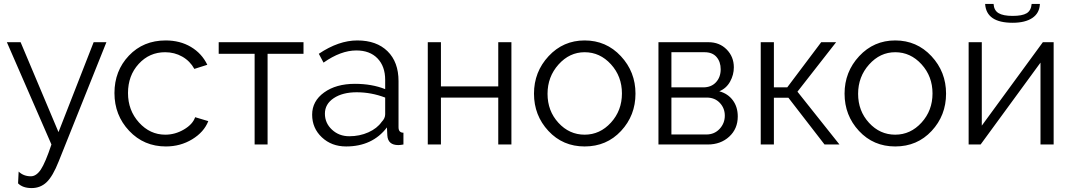

<svg xmlns="http://www.w3.org/2000/svg" viewBox="-20 -736 5463 978"><path d="M72 198 75 138Q100 162 137 162Q165 162 188 127.5Q211 93 242 0L15 -521H85L278 -63L457 -521H522L279 86Q249 162 217.5 192Q186 222 141 222Q96 222 72 198Z M824 -530Q897 -530 952.5 -497Q1008 -464 1036 -406L970 -385Q948 -425 908.5 -447.5Q869 -470 821 -470Q741 -470 686.5 -410.5Q632 -351 632 -262Q632 -174 688 -112Q744 -50 822 -50Q872 -50 917 -76.5Q962 -103 974 -139L1041 -119Q1019 -63 959 -26.5Q899 10 825 10Q713 10 638 -69.5Q563 -149 563 -262Q563 -375 636.5 -452.5Q710 -530 824 -530Z M1343 -462V0H1277V-462H1094V-521H1526V-462Z M1743 10Q1669 10 1619.5 -36.5Q1570 -83 1570 -152Q1570 -221 1631 -265Q1692 -309 1788 -309Q1874 -309 1942 -282V-329Q1942 -398 1903 -438.5Q1864 -479 1795 -479Q1716 -479 1628 -417L1604 -462Q1705 -530 1800 -530Q1898 -530 1954 -475Q2010 -420 2010 -323V-88Q2010 -60 2035 -60V0Q2019 3 2009 3Q1956 3 1953 -46L1951 -87Q1877 10 1743 10ZM1759 -42Q1812 -42 1856.5 -62Q1901 -82 1924 -115Q1942 -133 1942 -154V-239Q1871 -266 1797 -266Q1725 -266 1680 -236Q1635 -206 1635 -157Q1635 -109 1671 -75.5Q1707 -42 1759 -42Z M2226 -521V-296H2518V-521H2585V0H2518V-239H2226V0H2159V-521Z M2958 10Q2847 10 2773.5 -69Q2700 -148 2700 -259Q2700 -370 2774.5 -450Q2849 -530 2958 -530Q3068 -530 3142.5 -450Q3217 -370 3217 -259Q3217 -148 3143.5 -69Q3070 10 2958 10ZM2958 -470Q2881 -470 2825 -407.5Q2769 -345 2769 -258Q2769 -171 2824.5 -110.5Q2880 -50 2958 -50Q3036 -50 3092 -111.5Q3148 -173 3148 -260Q3148 -347 3092 -408.5Q3036 -470 2958 -470Z M3334 -521H3589Q3645 -521 3681.5 -484Q3718 -447 3718 -393Q3718 -355 3699 -320.5Q3680 -286 3644 -271Q3688 -259 3713 -225Q3738 -191 3738 -143Q3738 -80 3694.5 -40Q3651 0 3585 0H3334ZM3400 -291H3562Q3603 -291 3627 -317Q3651 -343 3651 -383Q3651 -421 3630 -445.5Q3609 -470 3569 -470H3400ZM3400 -51H3578Q3619 -51 3645.5 -79.5Q3672 -108 3672 -147Q3672 -185 3646.5 -212Q3621 -239 3580 -239H3400Z M3990 -291 4163 -521H4239L4042 -269L4256 0H4180L3996 -238H3922V0H3855V-521H3922V-291Z M4540 10Q4429 10 4355.5 -69Q4282 -148 4282 -259Q4282 -370 4356.5 -450Q4431 -530 4540 -530Q4650 -530 4724.5 -450Q4799 -370 4799 -259Q4799 -148 4725.5 -69Q4652 10 4540 10ZM4540 -470Q4463 -470 4407 -407.5Q4351 -345 4351 -258Q4351 -171 4406.5 -110.5Q4462 -50 4540 -50Q4618 -50 4674 -111.5Q4730 -173 4730 -260Q4730 -347 4674 -408.5Q4618 -470 4540 -470Z M5235 -716H5277Q5275 -669 5238.5 -644.5Q5202 -620 5138 -620Q5004 -620 4998 -716H5041Q5043 -683 5066.5 -669Q5090 -655 5138 -655Q5187 -655 5209.5 -668.5Q5232 -682 5235 -716ZM4981 -521V-96L5292 -521H5347V0H5280V-417L4975 0H4914V-521Z"/></svg>

Font: Raleway
Style: Regular
Weight: 400
Designer: Matt McInerney, Pablo Impallari, Rodrigo Fuenzalida
Foundry: Matt McInerney, Pablo Impallari, Rodrigo Fuenzalida
Version: Version 1.000;PS 001.001;hotconv 1.0.56; ttfautohint (v1.5)